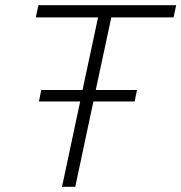

<svg xmlns="http://www.w3.org/2000/svg" viewBox="-20 -720 699 740"><path d="M219 0 289 -329H130L139 -373H298L358 -653H118L128 -700H659L649 -653H409L349 -373H508L499 -329H340L270 0Z"/></svg>

Font: Red Hat Text
Style: Italic
Weight: 300
Italic angle: -12°
Designer: Pentagram, MCKL
Foundry: Pentagram, MCKL
Version: Version 1.023